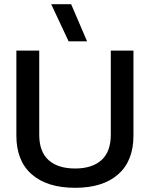

<svg xmlns="http://www.w3.org/2000/svg" viewBox="-20 -885 714 915"><path d="M307 -688 224 -865H319L395 -688ZM338 10Q205 10 131.5 -54Q58 -118 58 -239V-644H167V-243Q167 -162 211.5 -122Q256 -82 338 -82Q419 -82 463.5 -122Q508 -162 508 -243V-644H616V-239Q616 -118 543 -54Q470 10 338 10Z"/></svg>

Font: Kanit
Style: Regular
Weight: 400
Designer: Katatrad Team
Foundry: CadsonDemak
Version: Version 2.000; ttfautohint (v1.8.3)